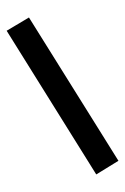

<svg xmlns="http://www.w3.org/2000/svg" viewBox="-149 -842 641 984"><g transform="rotate(-15 171.5 -350.0)"><path d="M-18.6 -747.1 109.4 -783.2 362.3 44.9 234.4 83Z"/></g></svg>

Font: Min Sans Black
Style: Regular
Weight: 900
Designer: Jinseong-Kim, NotoSansCJK, Nunito
Foundry: Jinseong-Kim
Version: Version 1.000